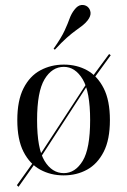

<svg xmlns="http://www.w3.org/2000/svg" viewBox="-20 -682 504 759"><path d="M132.3 -46.8 126.6 -52.4 330.6 -364.5 335.5 -359.7ZM53.2 56.5 46.8 50 119.4 -51.6 125 -45.2ZM345.2 -363.7 338.7 -370.2 411.3 -468.5 417.7 -463.7ZM231.5 11.3Q180.6 11.3 139.1 -11.3Q97.6 -33.9 73 -81.9Q48.4 -129.8 48.4 -207.3Q48.4 -284.7 73 -333.1Q97.6 -381.5 139.5 -404Q181.5 -426.6 232.3 -426.6Q283.9 -426.6 324.6 -404Q365.3 -381.5 389.9 -333.1Q414.5 -284.7 414.5 -207.3Q414.5 -129.8 389.9 -81.9Q365.3 -33.9 324.2 -11.3Q283.1 11.3 231.5 11.3ZM232.3 2.4Q277.4 2.4 306.9 -46Q336.3 -94.4 336.3 -207.3Q336.3 -319.4 306.9 -368.5Q277.4 -417.7 232.3 -417.7Q185.5 -417.7 156 -368.5Q126.6 -319.4 126.6 -207.3Q126.6 -94.4 156 -46Q185.5 2.4 232.3 2.4ZM196.8 -485.5 191.9 -489.5Q222.6 -533.1 235.5 -561.3Q248.4 -589.5 255.2 -608.9Q262.1 -628.2 274.2 -643.5Q287.1 -660.5 301.2 -662.1Q315.3 -663.7 325.8 -655.6Q336.3 -646.8 337.9 -632.7Q339.5 -618.5 326.6 -601.6Q317.7 -590.3 306.5 -581.5Q295.2 -572.6 279.8 -561.7Q264.5 -550.8 244.4 -533.1Q224.2 -515.3 196.8 -485.5Z"/></svg>

Font: Playfair 144pt SemiCondensed Light
Style: Regular
Weight: 300
Width: 4
Designer: Claus Eggers Sørensen
Foundry: Claus Eggers Sørensen
Version: Version 2.203